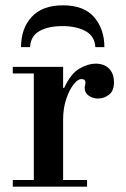

<svg xmlns="http://www.w3.org/2000/svg" viewBox="-20 -701 472 721"><path d="M28 0V-25H107V-425H28V-450H217V-371H221Q246 -425 278.5 -443.5Q311 -462 339 -462Q371 -462 389.5 -443.5Q408 -425 408 -391Q408 -360 389.5 -345.5Q371 -331 348 -331Q329 -331 313.5 -341.5Q298 -352 298 -371Q298 -377 299.5 -381.5Q301 -386 301 -391Q301 -396 298 -400Q295 -404 285 -404Q272 -404 256 -383.5Q240 -363 228.5 -328.5Q217 -294 217 -252V-25H307V0ZM59 -524Q59 -594 99 -637.5Q139 -681 216 -681Q296 -681 334 -636Q372 -591 372 -524H338Q336 -565 301.5 -584Q267 -603 214 -603Q162 -603 128.5 -584.5Q95 -566 93 -524Z"/></svg>

Font: Libre Bodoni
Style: Regular
Weight: 400
Designer: Pablo Impallari, Rodrigo Fuenzalida
Foundry: Impallari Type
Version: Version 2.005;gftools[0.9.23]